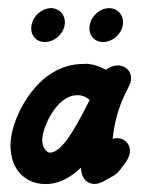

<svg xmlns="http://www.w3.org/2000/svg" viewBox="-20 -459 385 480"><path d="M287 -395.9C291.1 -419.5 275.4 -438.6 252.7 -438.6C230 -438.6 208.4 -419.5 204.2 -395.9C200.1 -372.2 215.1 -354 237.8 -354C260.5 -354 282.8 -372.2 287 -395.9ZM141.5 -395.9C145.7 -419.5 130 -438.6 107.2 -438.6C84.5 -438.6 63 -419.5 58.8 -395.9C54.6 -372.2 69.6 -354 92.3 -354C115.1 -354 137.4 -372.2 141.5 -395.9ZM8.7 -121.4C-3.8 -50.9 32.4 1.2 94.3 1.2C142.9 1.2 178.3 -36.4 182.6 -40C183.5 -2.2 208.8 0.9 216.3 0.9C222.6 0.9 232.2 -1.8 238.3 -5.5L264.5 -20C269.5 -22.7 276.1 -29.1 279.6 -33.6L295.1 -54.5C298.8 -60 303.2 -69.1 304.1 -74.5C308 -96.4 293.7 -113.6 271.9 -113.6C269.2 -113.6 264.5 -112.7 261.6 -111.8C262.5 -121.8 264.1 -130.9 265.8 -140.9C277.6 -207.5 304.3 -240.7 307.1 -256.4C310.9 -278.2 295.8 -295.5 274 -295.5C264.9 -295.5 252.3 -290.9 244.8 -284.5C219.6 -298.3 202.4 -299 197.4 -299.5C194.4 -299.5 191.3 -299.1 188.3 -299.1C77 -299.1 18.6 -177.9 8.7 -121.4ZM86.5 -119.1C92.8 -154.5 124.6 -217.3 169 -220.9H179C187.9 -220 197.1 -215.5 204.2 -209.1C155.5 -111.1 128.3 -77.3 103.7 -77.3C91.1 -80.6 82.7 -97.4 86.5 -119.1Z"/></svg>

Font: TudorRose
Style: Oblique
Weight: 500
Italic angle: 10°
Version: Version 001.000